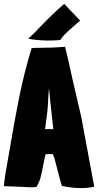

<svg xmlns="http://www.w3.org/2000/svg" viewBox="-28 -950 501 980"><path d="M347 -815Q291 -768 280 -746Q259 -743 218 -743Q190 -743 160.5 -746Q131 -749 116 -753Q140 -773 183 -819Q257 -895 300 -930L381 -845ZM384 10Q340 10 288 -1Q281 -20 266 -81Q251 -143 242 -163L222 -164L205 -163Q201 -151 192 -104Q185 -65 178 -40.5Q171 -16 158 4Q148 6 128 6Q119 6 89 4Q2 0 -8 0Q-8 -5 -6 -23.5Q-4 -42 0 -65L22 -191Q48 -346 71.5 -461Q95 -576 133 -704Q147 -706 171 -706H177Q242 -706 304 -711Q316 -664 326 -618.5Q336 -573 344 -537Q376 -398 387 -352L453 3Q421 10 384 10ZM223 -491 222 -501Q222 -501 220 -477Q217 -402 211 -358L202 -291H244Q222 -491 223 -491Z"/></svg>

Font: Londrina Solid Black
Style: Regular
Weight: 900
Designer: Marcelo Magalhaes
Foundry: Marcelo Magalhães
Version: Version 1.002